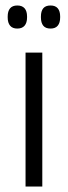

<svg xmlns="http://www.w3.org/2000/svg" viewBox="-20 -679 246 699"><path d="M73 0V-487.5H134V0ZM43 -575Q25.5 -575 16.8 -585.5Q8 -596 8 -615.5V-619Q8 -638.5 16.8 -648.8Q25.5 -659 43 -659Q60.5 -659 69.5 -648.8Q78.5 -638.5 78.5 -619V-615.5Q78.5 -596 69.5 -585.5Q60.5 -575 43 -575ZM164 -575Q146 -575 137.5 -585.5Q129 -596 129 -615.5V-619Q129 -638.5 137.5 -648.8Q146 -659 164 -659Q181.5 -659 190.2 -648.8Q199 -638.5 199 -619V-615.5Q199 -596 190.2 -585.5Q181.5 -575 164 -575Z"/></svg>

Font: Anek Latin Light
Style: Regular
Weight: 300
Designer: Yesha Goshar
Foundry: Ek Type
Version: Version 1.003